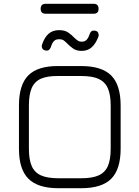

<svg xmlns="http://www.w3.org/2000/svg" viewBox="-20 -993 736 1013"><path d="M408.5 0C408.5 0 288.5 0 288.5 0C216 0 163.5 -16.5 130 -50C96.5 -83.5 80 -136 80 -208.5C80 -208.5 80 -208.5 80 -208.5C80 -208.5 80 -436.5 80 -436.5C80 -509.5 96.5 -562.5 130 -596C163.5 -629 216 -645 287.5 -644.5C287.5 -644.5 287.5 -644.5 287.5 -644.5C287.5 -644.5 408.5 -644.5 408.5 -644.5C481 -644.5 533.5 -628 567 -594.5C600 -561 616.5 -508.5 616.5 -436C616.5 -436 616.5 -436 616.5 -436C616.5 -436 616.5 -208.5 616.5 -208.5C616.5 -136 600 -83.5 567 -50C533.5 -16.5 481 0 408.5 0C408.5 0 408.5 0 408.5 0ZM288.5 -52.5C288.5 -52.5 288.5 -52.5 288.5 -52.5C288.5 -52.5 408.5 -52.5 408.5 -52.5C447 -52.5 477.5 -57.5 500 -67.5C522.5 -77.5 539 -94 549 -116.5C559 -139 564 -170 564 -208.5C564 -208.5 564 -208.5 564 -208.5C564 -208.5 564 -436 564 -436C564 -474.5 559 -505 549 -527.5C539 -550 522.5 -566.5 500 -577C477.5 -587 447 -592 408.5 -592C408.5 -592 408.5 -592 408.5 -592C408.5 -592 287.5 -592 287.5 -592C249 -592.5 219 -587.5 196.5 -578C174 -568 157.5 -551.5 147.5 -529C137.5 -506 132.5 -475 132.5 -436.5C132.5 -436.5 132.5 -436.5 132.5 -436.5C132.5 -436.5 132.5 -208.5 132.5 -208.5C132.5 -170 137.5 -139 147.5 -116.5C157.5 -94 174 -77.5 196.5 -67.5C219 -57.5 250 -52.5 288.5 -52.5ZM410.5 -724.5C410.5 -724.5 410.5 -724.5 410.5 -724.5C391.5 -724.5 376.5 -729 365 -737.5C353.5 -746 344 -754 336.5 -761.5C336.5 -761.5 336.5 -761.5 336.5 -761.5C329 -769.5 322 -775.5 316 -780C310 -784 302 -786 292 -786C292 -786 292 -786 292 -786C279.5 -786 270.5 -782.5 264.5 -776C258 -769.5 252.5 -758.5 248 -743.5C248 -743.5 248 -743.5 248 -743.5C245.5 -738 242.5 -733.5 238.5 -730C234 -726.5 228.5 -725 221.5 -726.5C221.5 -726.5 221.5 -726.5 221.5 -726.5C211.5 -728 205 -732 202.5 -739.5C200 -746.5 199.5 -752.5 202 -758C202 -758 202 -758 202 -758C210.5 -784 222.5 -803 237 -815.5C251.5 -828 270 -834 292 -834C292 -834 292 -834 292 -834C312.5 -834 329 -829.5 341.5 -820.5C354 -811.5 363.5 -803 371 -795C371 -795 371 -795 371 -795C380 -786.5 387 -780.5 392.5 -777.5C397.5 -774.5 403.5 -773 410.5 -773C410.5 -773 410.5 -773 410.5 -773C421.5 -773 430 -776 436.5 -782.5C443 -789 448.5 -799 453 -813.5C453 -813.5 453 -813.5 453 -813.5C455.5 -820 458.5 -824.5 462.5 -828C466 -831 472 -832 480 -831.5C480 -831.5 480 -831.5 480 -831.5C489.5 -830 496 -826 498.5 -819C501 -812 501.5 -806 499.5 -800.5C499.5 -800.5 499.5 -800.5 499.5 -800.5C490.5 -776 479 -757.5 465 -744.5C450.5 -731 432.5 -724.5 410.5 -724.5ZM474 -920.5C474 -920.5 221 -920.5 221 -920.5C203.5 -920.5 194.5 -929 194.5 -946.5C194.5 -946.5 194.5 -946.5 194.5 -946.5C194.5 -964 203.5 -973 221 -973C221 -973 221 -973 221 -973C221 -973 474 -973 474 -973C491.5 -973 500 -964 500 -946.5C500 -946.5 500 -946.5 500 -946.5C500 -929 491.5 -920.5 474 -920.5C474 -920.5 474 -920.5 474 -920.5Z"/></svg>

Font: Jura-Fortis-Regular
Style: Regular
Weight: 500
Designer: Daniel Johnson, Alexei Vanyashin, Mirko Velimirovic
Foundry: Daniel Johnson
Version: ""